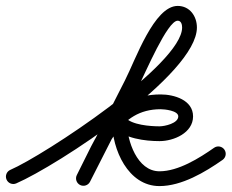

<svg xmlns="http://www.w3.org/2000/svg" viewBox="-38 -597 783 649"><path d="M-15.9 9.9C-10.5 22.6 4.3 28.4 16.9 22.9C154.1 -36.4 627.6 -344.7 627.6 -504C627.6 -542.3 603.4 -577 562.5 -577C482.8 -577 420.2 -395.3 384.9 -326.4C384.9 -326.4 384.9 -326.4 384.9 -326.4C384.9 -326.3 384.9 -326.3 384.9 -326.3C330.5 -219.3 276.1 -112.3 221.7 -5.3C215.5 7 220.4 22 232.7 28.3C245 34.5 260 29.6 266.3 17.3C266.3 17.3 266.3 17.3 266.3 17.3C320.7 -89.7 375.1 -196.7 429.5 -303.7C429.5 -303.7 429.5 -303.7 429.5 -303.6C429.4 -303.6 429.4 -303.6 429.4 -303.6C453.4 -350.4 527.7 -527 562.5 -527C574.6 -527 577.6 -513.9 577.6 -504C577.6 -378.8 111 -72.2 -2.9 -22.9C-15.6 -17.5 -21.4 -2.7 -15.9 9.9ZM266.2 17.5C266.2 17.5 266.2 17.5 266.2 17.5C322.4 -91.4 360.8 -227.8 505 -227.8C518 -227.8 564.6 -223.2 564.6 -203.6C564.6 -180 518.5 -170 501.3 -170C470.2 -170 406.9 -174.5 385 -200.2C378 -208.5 366.9 -209.9 357.7 -206.5C348.5 -203.1 341 -194.9 341 -184C341 -92.5 394.5 32 501 32C576.2 32 655.1 -15 714.3 -56.5C725.6 -64.4 728.4 -80 720.5 -91.3C712.6 -102.6 697 -105.4 685.7 -97.5C635.7 -62.5 564.8 -18 501 -18C425.4 -18 391 -122.1 391 -184C391 -194.9 376.5 -195 363.7 -190.3C350.9 -185.6 339.9 -176.1 347 -167.8C380.3 -128.6 453 -120 501.3 -120C549 -120 614.6 -147.6 614.6 -203.6C614.6 -259.2 550.2 -277.8 505 -277.8C334.3 -277.8 288.3 -134.2 221.8 -5.5C215.5 6.8 220.3 21.9 232.5 28.2C244.8 34.5 259.9 29.7 266.2 17.5Z"/></svg>

Font: FRB American Cursive Guidelines Semibold
Style: Italic
Weight: 600
Italic angle: -25°
Version: Version 2.0;Modular Font Editor K font №1